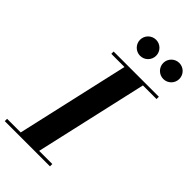

<svg xmlns="http://www.w3.org/2000/svg" viewBox="-335 -1060 1141 1141"><g transform="rotate(45 236.0 -489.0)"><path d="M379 -910.5C379 -873.5 409.5 -843 446.5 -843C484 -843 514 -873.5 514 -910.5C514 -948 484 -978 446.5 -978C409.5 -978 379 -948 379 -910.5ZM184 -910.5C184 -873.5 214.5 -843 251.5 -843C289 -843 319 -873.5 319 -910.5C319 -948 289 -978 251.5 -978C214.5 -978 184 -948 184 -910.5ZM-42.5 -19.5V0H337.5V-19.5H227L388 -730.5H502.5V-750H122.5V-730.5H233L72 -19.5Z"/></g></svg>

Font: Bodoni* 11pt
Style: Bold Italic
Weight: 700
Italic angle: -13°
Version: Version 2.3